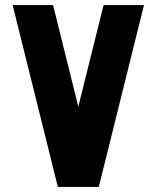

<svg xmlns="http://www.w3.org/2000/svg" viewBox="-20 -740 620 760"><path d="M211 0 390 -720H550L371 0ZM209 0 30 -720H190L369 0Z"/></svg>

Font: Akshar Light
Style: Regular
Weight: 300
Designer: Tall Chai
Foundry: Tall Chai
Version: Version 1.100